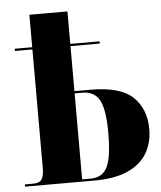

<svg xmlns="http://www.w3.org/2000/svg" viewBox="-54 -807 718 854"><g transform="rotate(-5 305.5 -380.0)"><path d="M23 0V-10H61Q89 -10 99 -25.5Q109 -41 109 -76V-605H31V-615H109V-760H279V-615H410V-605H279V-404H352Q484 -404 540 -350.5Q596 -297 596 -206Q596 -146 568.5 -99.5Q541 -53 483 -26.5Q425 0 331 0ZM317 -10Q370 -10 391.5 -54Q413 -98 413 -205Q413 -309 390.5 -351.5Q368 -394 313 -394H279V-10Z"/></g></svg>

Font: Noto Serif Display SemiCondensed ExtraBold
Style: Regular
Weight: 800
Width: 4
Designer: Monotype Design Team
Foundry: Monotype Imaging Inc.
Version: Version 2.009